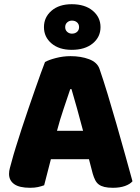

<svg xmlns="http://www.w3.org/2000/svg" viewBox="-20 -883 667 913"><path d="M194 -588Q211 -598 245.5 -607Q280 -616 315 -616Q365 -616 403.5 -601.5Q442 -587 453 -556Q471 -504 492 -435Q513 -366 534 -292.5Q555 -219 575 -147.5Q595 -76 610 -21Q598 -7 574 1.5Q550 10 517 10Q493 10 476.5 6Q460 2 449.5 -6Q439 -14 432.5 -27Q426 -40 421 -57L403 -126H222Q214 -96 206 -64Q198 -32 190 -2Q176 3 160.5 6.5Q145 10 123 10Q72 10 47.5 -7.5Q23 -25 23 -56Q23 -70 27 -84Q31 -98 36 -117Q43 -144 55.5 -184Q68 -224 83 -270.5Q98 -317 115 -366Q132 -415 147 -458.5Q162 -502 174.5 -536Q187 -570 194 -588ZM314 -459Q300 -417 282.5 -365.5Q265 -314 251 -261H375Q361 -315 346.5 -366.5Q332 -418 320 -459ZM189 -754Q189 -801 225 -832Q261 -863 321 -863Q384 -863 421 -832Q458 -801 458 -754Q458 -707 421 -676.5Q384 -646 321 -646Q261 -646 225 -676.5Q189 -707 189 -754ZM290 -754Q290 -740 299.5 -731.5Q309 -723 322 -723Q337 -723 346.5 -731.5Q356 -740 356 -754Q356 -768 346.5 -776.5Q337 -785 322 -785Q309 -785 299.5 -776.5Q290 -768 290 -754Z"/></svg>

Font: Baloo Cyrillic
Style: Regular
Weight: 400
Designer: Ek Type, Denis Ignatov
Foundry: Ek Type
Version: Version 1.50 July 26, 2019